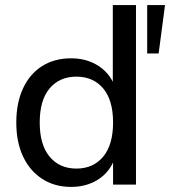

<svg xmlns="http://www.w3.org/2000/svg" viewBox="-20 -725 668 754"><path d="M259 9Q195 9 146.5 -22Q98 -53 71 -109.5Q44 -166 44 -244Q44 -321 70.5 -378Q97 -435 145.5 -465.5Q194 -496 259 -496Q315 -496 358 -471.5Q401 -447 423 -404V-705H514V0H424V-87Q403 -42 359.5 -16.5Q316 9 259 9ZM280 -63Q346 -63 385 -109.5Q424 -156 424 -244Q424 -332 385 -378Q346 -424 280 -424Q214 -424 175 -378Q136 -332 136 -244Q136 -156 175 -109.5Q214 -63 280 -63ZM558 -515V-705H628L603 -515Z"/></svg>

Font: Nunito Sans Medium
Style: Regular
Weight: 500
Designer: Vernon Adams
Foundry: Vernon Adams
Version: Version 3.101; ttfautohint (v1.8.4.7-5d5b);gftools[0.9.27]